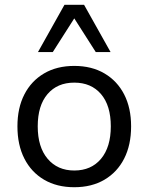

<svg xmlns="http://www.w3.org/2000/svg" viewBox="-20 -775 622 804"><path d="M291 9Q218 9 164.5 -22.5Q111 -54 82 -111Q53 -168 53 -246Q53 -323 82 -379.5Q111 -436 164.5 -467.5Q218 -499 291 -499Q364 -499 417.5 -467.5Q471 -436 500 -379.5Q529 -323 529 -246Q529 -168 500 -111Q471 -54 417.5 -22.5Q364 9 291 9ZM291 -61Q362 -61 403 -110Q444 -159 444 -246Q444 -333 403 -381Q362 -429 291 -429Q220 -429 179 -381Q138 -333 138 -246Q138 -159 179.5 -110Q221 -61 291 -61ZM139 -557 250 -755H332L443 -557H381L291 -698L201 -557Z"/></svg>

Font: Nunito Sans 10pt
Style: Regular
Weight: 400
Designer: Vernon Adams
Foundry: Vernon Adams
Version: Version 3.101;gftools[0.9.27]